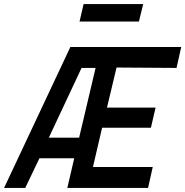

<svg xmlns="http://www.w3.org/2000/svg" viewBox="-53 -924 911 944"><path d="M675 0H278L312 -146H141L71 0H-33L293 -693H838L815 -590L520 -592L473 -395H712L689 -296H449L404 -103H698ZM336 -247 417 -590H348L187 -247ZM630 -818H338L358 -904H651Z"/></svg>

Font: Storia Sans SemiBold
Style: Italic
Weight: 600
Italic angle: -13°
Designer: Campivisivi
Foundry: Accademia di Belle Arti di Urbino and students of MA course of Visual design
Version: Version 60.001;May 25, 2020;FontCreator 12.0.0.2522 64-bit